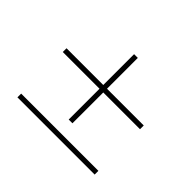

<svg xmlns="http://www.w3.org/2000/svg" viewBox="-154 -1066 1308 1308"><g transform="rotate(45 500.0 -412.0)"><path d="M872 -464V-500H518V-797H482V-500H128V-464H482V-167H518V-464ZM872 -63H128V-27H872Z"/></g></svg>

Font: Noto Sans CJK HK Thin
Style: Regular
Weight: 100
Designer: Ryoko NISHIZUKA 西塚涼子 (kana, bopomofo & ideographs); Paul D. Hunt (Latin, Greek & Cyrillic); Sandoll Communications 산돌커뮤니
Foundry: Adobe
Version: Version 2.004;hotconv 1.0.118;makeotfexe 2.5.65603